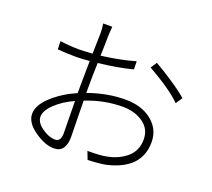

<svg xmlns="http://www.w3.org/2000/svg" viewBox="-133 -960 1266 1148"><g transform="rotate(20 500.0 -386.5)"><path d="M302.7 -37.1Q339.8 -37.1 339.8 -89.8Q339.8 -113.3 338.4 -188Q336.9 -262.7 336.9 -294.9Q267.6 -263.7 221.2 -219.2Q174.8 -174.8 174.8 -137.7Q174.8 -99.6 219.2 -68.4Q263.7 -37.1 302.7 -37.1ZM383.8 -396.5V-363.3Q504.9 -406.2 618.2 -406.2Q722.7 -406.2 787.1 -354Q851.6 -301.8 851.6 -219.7Q851.6 -49.8 646.5 -1Q604.5 7.8 528.3 10.7L508.8 -40Q592.8 -40 623 -46.9Q699.2 -59.6 750.5 -103Q801.8 -146.5 801.8 -218.8Q801.8 -285.2 748.5 -322.8Q695.3 -360.4 618.2 -360.4Q500 -360.4 384.8 -314.5Q384.8 -273.4 386.7 -192.4Q388.7 -111.3 388.7 -85.9Q388.7 14.6 313.5 14.6Q257.8 14.6 189.9 -32.7Q122.1 -80.1 122.1 -135.7Q122.1 -191.4 185.1 -249Q248 -306.6 335.9 -344.7V-391.6Q335.9 -440.4 337.9 -549.8Q286.1 -544.9 253.9 -544.9Q191.4 -544.9 134.8 -549.8L132.8 -601.6Q199.2 -592.8 252.9 -592.8Q276.4 -592.8 338.9 -596.7Q341.8 -689.5 341.8 -727.5Q341.8 -761.7 336.9 -788.1H394.5Q392.6 -767.6 390.6 -730.5Q390.6 -687.5 387.7 -601.6Q515.6 -618.2 602.5 -644.5L603.5 -592.8Q509.8 -568.4 386.7 -554.7Q383.8 -472.7 383.8 -396.5ZM693.4 -637.7 718.8 -676.8Q771.5 -647.5 836.9 -603.5Q902.3 -559.6 934.6 -530.3L907.2 -488.3Q844.7 -551.8 693.4 -637.7Z"/></g></svg>

Font: Gen Shin Gothic Monospace Light
Style: Regular
Weight: 300
Designer: [Source Han Sans]
Ryoko NISHIZUKA  (kana & ideographs); Paul D. Hunt (Latin, Greek & Cyrillic); Wenlong ZHANG  (bopomofo
Version: Version 1.002.20150607